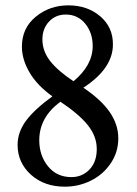

<svg xmlns="http://www.w3.org/2000/svg" viewBox="-20 -683 509 714"><path d="M221.2 11.2Q144.5 11.2 95.2 -33.2Q45.9 -77.6 45.4 -143.6Q45.4 -191.9 77.1 -234.4Q108.9 -276.9 174.8 -324.7Q118.7 -364.7 90.1 -413.1Q61.5 -461.4 61.5 -509.8Q61.5 -578.6 113 -620.8Q164.6 -663.1 233.9 -663.1Q305.2 -663.1 352.8 -622.3Q400.4 -581.5 399.9 -518.1Q400.4 -428.7 290 -356.9Q356.4 -312 388.2 -265.9Q419.9 -219.7 419.9 -168.5Q419.9 -117.2 391.6 -75.4Q363.3 -33.7 317.9 -11.2Q272.5 11.2 221.2 11.2ZM137.7 -536.6Q137.7 -492.7 166.7 -455.8Q195.8 -418.9 253.4 -380.9Q324.7 -440.4 324.7 -511.7Q324.7 -561 296.9 -595Q269 -628.9 224.6 -628.9Q186.5 -628.9 162.1 -602.5Q137.7 -576.2 137.7 -536.6ZM245.6 -24.4Q285.6 -24.4 312.7 -52.5Q339.8 -80.6 339.8 -128.9Q339.8 -176.3 306.4 -217.8Q272.9 -259.3 204.6 -304.7Q126 -246.6 126 -161.6Q126 -105 158.4 -64.7Q190.9 -24.4 245.6 -24.4Z"/></svg>

Font: Elstob 10pt Medium
Style: Regular
Weight: 500
Designer: Peter S. Baker
Version: Version 1.015